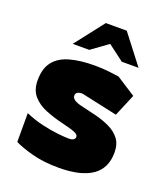

<svg xmlns="http://www.w3.org/2000/svg" viewBox="-129 -770 757 871"><g transform="rotate(20 250.0 -335.0)"><path d="M255 10Q182 10 126 -5Q70 -20 39 -36V-175Q80 -157 123.5 -147Q167 -137 202 -133.5Q237 -130 252 -130Q269 -130 276 -135.5Q283 -141 283 -149Q283 -160 265 -167.5Q247 -175 197 -187Q156 -197 117.5 -212.5Q79 -228 54.5 -256Q30 -284 30 -331Q30 -389 57 -422Q84 -455 134 -468.5Q184 -482 251 -482Q289 -482 322 -478Q355 -474 369 -472L462 -412L417 -305L242 -343Q210 -343 210 -322Q210 -300 256 -289Q292 -281 330 -271.5Q368 -262 399.5 -247Q431 -232 450.5 -207Q470 -182 470 -141Q470 -65 415.5 -27.5Q361 10 255 10ZM123 -540 232 -680H333L441 -540H360L283 -598L203 -540Z"/></g></svg>

Font: Rowdies
Style: Regular
Weight: 400
Designer: Jaikishan Patel
Version: Version 1.000; ttfautohint (v1.8.3)